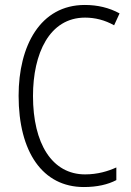

<svg xmlns="http://www.w3.org/2000/svg" viewBox="-20 -837 528 774"><path d="M323 -766C363 -766 403 -756 440 -735L462 -783C420 -806 373 -817 322 -817C142 -817 55 -652 55 -451C55 -224 152 -83 318 -83C371 -83 415 -93 449 -111V-162C416 -147 374 -134 323 -134C190 -134 113 -258 113 -450C113 -621 179 -766 323 -766Z"/></svg>

Font: Noto Sans Kannada UI Condensed Light
Style: Regular
Weight: 300
Width: 3
Designer: Jelle Bosma - Monotype Design Team
Foundry: Monotype Imaging Inc.
Version: Version 2.005